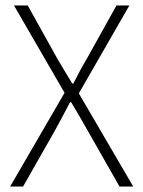

<svg xmlns="http://www.w3.org/2000/svg" viewBox="-20 -679 522 699"><path d="M17 0 215 -341 31 -659H81L189 -465Q203 -442 214.5 -422Q226 -402 243 -375H247Q261 -402 271.5 -422Q282 -442 296 -465L404 -659H451L267 -339L465 0H415L300 -202Q286 -227 271.5 -252Q257 -277 239 -307H235Q219 -277 206 -252Q193 -227 179 -202L64 0Z"/></svg>

Font: CV Source Sans Light
Style: Regular
Weight: 300
Designer: Paul D. Hunt
Foundry: Adobe Systems Incorporated
Version: Version 3.001